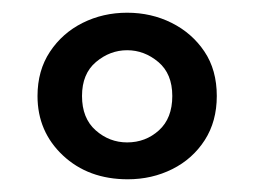

<svg xmlns="http://www.w3.org/2000/svg" viewBox="-20 -640 400 302"><path d="M321 -489Q321 -449 302 -419.5Q283 -390 251 -374Q219 -358 181 -358Q119 -358 79 -395.5Q39 -433 39 -489Q39 -529 58.5 -558.5Q78 -588 110 -604Q142 -620 180 -620Q218 -620 250 -604Q282 -588 301.5 -559Q321 -530 321 -489ZM180 -561Q153 -561 131 -542.5Q109 -524 109 -489Q109 -454 130.5 -435Q152 -416 180 -416Q209 -416 230 -435Q251 -454 251 -489Q251 -524 229 -542.5Q207 -561 180 -561Z"/></svg>

Font: Baloo Paaji 2
Style: Regular
Weight: 400
Designer: Shuchita Grover, Noopur Datye and Ek Type
Foundry: Ek Type
Version: Version 1.700